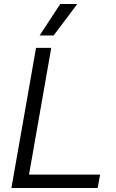

<svg xmlns="http://www.w3.org/2000/svg" viewBox="-20 -939 577 959"><path d="M160 -700H236L125 -67H480L468 0H37ZM281 -919H366L248 -762H178Z"/></svg>

Font: Chakra Petch
Style: Italic
Weight: 400
Italic angle: -10°
Designer: Katatrad Aksorn Co.,Ltd.
Foundry: Cadson Demak Co.,Ltd.
Version: Version 1.000; ttfautohint (v1.6)